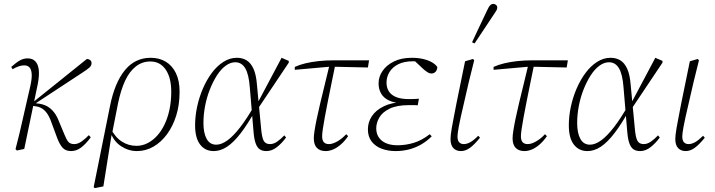

<svg xmlns="http://www.w3.org/2000/svg" viewBox="-20 -767 3688 990"><path d="M60 2Q71 -39 80.5 -79.5Q90 -120 99 -160Q108 -200 117 -239Q126 -278 135 -317Q145 -360 143.5 -384.5Q142 -409 132 -419.5Q122 -430 105 -430Q91 -430 76.5 -425Q62 -420 45 -410L38 -422Q64 -445 82.5 -455.5Q101 -466 123 -466Q148 -466 162.5 -450.5Q177 -435 180 -406Q183 -377 175 -335L105 1L67 9ZM346 12Q319 12 303.5 -4.5Q288 -21 275 -55L248 -128Q233 -174 212 -195.5Q191 -217 157 -220L138 -223V-232H141L148 -238L428 -463Q437 -463 444.5 -457.5Q452 -452 452 -441Q452 -429 441.5 -419Q431 -409 395 -386L156 -229L155 -236L169 -234Q202 -231 223 -219Q244 -207 259 -187.5Q274 -168 284 -141L312 -74Q323 -46 333 -35Q343 -24 363 -24Q382 -24 402 -38.5Q422 -53 438 -70L448 -59Q422 -24 398 -6Q374 12 346 12Z M469 203 463 198 547 -219Q571 -340 623.5 -404.5Q676 -469 757 -469Q801 -469 834.5 -449Q868 -429 887 -390Q906 -351 906 -294Q906 -226 888.5 -170.5Q871 -115 840.5 -74Q810 -33 770.5 -10.5Q731 12 686 12Q643 12 604.5 -13Q566 -38 548 -88L550 -105Q575 -58 609 -36.5Q643 -15 684 -15Q713 -15 740 -28.5Q767 -42 789.5 -66.5Q812 -91 828.5 -125.5Q845 -160 854 -202.5Q863 -245 863 -294Q863 -366 834.5 -408Q806 -450 755 -450Q713 -450 680 -424Q647 -398 625 -350.5Q603 -303 589 -236L558 -79L556 -76L513 194Z M1082 12Q1038 12 1012 -21.5Q986 -55 986 -121Q986 -168 996.5 -217Q1007 -266 1026.5 -311Q1046 -356 1072.5 -391.5Q1099 -427 1132 -448Q1165 -469 1201 -469Q1230 -469 1251.5 -456Q1273 -443 1287 -412.5Q1301 -382 1305 -329L1314 -233L1315 -224L1326 -108Q1330 -59 1339.5 -41.5Q1349 -24 1372 -24Q1391 -24 1409.5 -37Q1428 -50 1446 -69L1455 -58Q1434 -29 1408 -8.5Q1382 12 1354 12Q1333 12 1319.5 3Q1306 -6 1298 -28.5Q1290 -51 1287 -91L1268 -317Q1263 -384 1244.5 -415Q1226 -446 1193 -446Q1168 -446 1143.5 -428Q1119 -410 1098.5 -378Q1078 -346 1062 -305.5Q1046 -265 1037.5 -220.5Q1029 -176 1029 -132Q1029 -81 1045.5 -51Q1062 -21 1095 -21Q1122 -21 1153 -43.5Q1184 -66 1219 -111.5Q1254 -157 1293 -225L1303 -203L1299 -202Q1258 -128 1221.5 -80.5Q1185 -33 1151 -10.5Q1117 12 1082 12ZM1309 -205 1305 -230 1432 -469 1469 -453V-444Z M1500 -407V-422Q1524 -433 1555 -440.5Q1586 -448 1623 -452Q1660 -456 1702 -456H1883L1877 -419L1697 -423H1680ZM1659 12Q1630 12 1614 -4.5Q1598 -21 1598 -54Q1598 -68 1602 -94Q1606 -120 1613.5 -156Q1621 -192 1631.5 -236Q1642 -280 1654.5 -330.5Q1667 -381 1680 -436L1710 -439Q1699 -384 1688.5 -333.5Q1678 -283 1669.5 -239.5Q1661 -196 1654.5 -161Q1648 -126 1644.5 -101.5Q1641 -77 1641 -65Q1641 -43 1650 -33.5Q1659 -24 1676 -24Q1695 -24 1719.5 -38Q1744 -52 1765 -75L1775 -65Q1758 -40 1738 -22.5Q1718 -5 1698 3.5Q1678 12 1659 12Z M2020 12Q1981 12 1948.5 0Q1916 -12 1896.5 -37Q1877 -62 1877 -100Q1877 -137 1897.5 -168Q1918 -199 1959 -219Q2000 -239 2061 -241L2057 -234Q2013 -236 1985.5 -249Q1958 -262 1945 -285Q1932 -308 1932 -337Q1932 -372 1953 -402Q1974 -432 2012 -450.5Q2050 -469 2103 -469Q2136 -469 2163 -462.5Q2190 -456 2208.5 -445Q2227 -434 2235 -421Q2234 -405 2225.5 -396.5Q2217 -388 2204 -388Q2195 -388 2186 -393.5Q2177 -399 2165 -409L2117 -454L2168 -453L2169 -442Q2151 -447 2138 -449Q2125 -451 2109 -451Q2064 -451 2034 -436Q2004 -421 1988.5 -396Q1973 -371 1973 -341Q1973 -315 1985 -296Q1997 -277 2022.5 -266.5Q2048 -256 2090 -256Q2102 -256 2115 -256.5Q2128 -257 2140 -258L2134 -224Q2127 -225 2115.5 -225Q2104 -225 2090 -225Q2026 -225 1988.5 -206.5Q1951 -188 1935.5 -160.5Q1920 -133 1920 -106Q1920 -65 1949 -41.5Q1978 -18 2030 -18Q2072 -18 2113.5 -30.5Q2155 -43 2196 -75L2206 -64Q2179 -37 2148 -20Q2117 -3 2085 4.5Q2053 12 2020 12Z M2357 12Q2332 12 2317.5 -3.5Q2303 -19 2303 -50Q2303 -60 2304.5 -73Q2306 -86 2309.5 -107Q2313 -128 2319 -158Q2325 -188 2333 -231L2378 -451L2419 -463L2425 -456L2397 -343Q2383 -281 2372.5 -236.5Q2362 -192 2355.5 -162.5Q2349 -133 2345.5 -113.5Q2342 -94 2340.5 -82.5Q2339 -71 2339 -64Q2339 -42 2348 -33Q2357 -24 2371 -24Q2387 -24 2404.5 -33.5Q2422 -43 2446 -67L2455 -57Q2426 -21 2403 -4.5Q2380 12 2357 12ZM2414 -549Q2433 -590 2452 -630Q2471 -670 2490 -710Q2495 -721 2499.5 -729Q2504 -737 2510 -742Q2516 -747 2523 -747Q2532 -747 2538 -741.5Q2544 -736 2544 -728Q2544 -720 2538.5 -711Q2533 -702 2520 -683Q2497 -648 2473.5 -613Q2450 -578 2427 -543Z M2525 -407V-422Q2549 -433 2580 -440.5Q2611 -448 2648 -452Q2685 -456 2727 -456H2908L2902 -419L2722 -423H2705ZM2684 12Q2655 12 2639 -4.5Q2623 -21 2623 -54Q2623 -68 2627 -94Q2631 -120 2638.5 -156Q2646 -192 2656.5 -236Q2667 -280 2679.5 -330.5Q2692 -381 2705 -436L2735 -439Q2724 -384 2713.5 -333.5Q2703 -283 2694.5 -239.5Q2686 -196 2679.5 -161Q2673 -126 2669.5 -101.5Q2666 -77 2666 -65Q2666 -43 2675 -33.5Q2684 -24 2701 -24Q2720 -24 2744.5 -38Q2769 -52 2790 -75L2800 -65Q2783 -40 2763 -22.5Q2743 -5 2723 3.5Q2703 12 2684 12Z M3009 12Q2965 12 2939 -21.5Q2913 -55 2913 -121Q2913 -168 2923.5 -217Q2934 -266 2953.5 -311Q2973 -356 2999.5 -391.5Q3026 -427 3059 -448Q3092 -469 3128 -469Q3157 -469 3178.5 -456Q3200 -443 3214 -412.5Q3228 -382 3232 -329L3241 -233L3242 -224L3253 -108Q3257 -59 3266.5 -41.5Q3276 -24 3299 -24Q3318 -24 3336.5 -37Q3355 -50 3373 -69L3382 -58Q3361 -29 3335 -8.5Q3309 12 3281 12Q3260 12 3246.5 3Q3233 -6 3225 -28.5Q3217 -51 3214 -91L3195 -317Q3190 -384 3171.5 -415Q3153 -446 3120 -446Q3095 -446 3070.5 -428Q3046 -410 3025.5 -378Q3005 -346 2989 -305.5Q2973 -265 2964.5 -220.5Q2956 -176 2956 -132Q2956 -81 2972.5 -51Q2989 -21 3022 -21Q3049 -21 3080 -43.5Q3111 -66 3146 -111.5Q3181 -157 3220 -225L3230 -203L3226 -202Q3185 -128 3148.5 -80.5Q3112 -33 3078 -10.5Q3044 12 3009 12ZM3236 -205 3232 -230 3359 -469 3396 -453V-444Z M3516 12Q3491 12 3476.5 -3.5Q3462 -19 3462 -50Q3462 -60 3463.5 -73Q3465 -86 3468.5 -107Q3472 -128 3478 -158Q3484 -188 3492 -231L3537 -451L3578 -463L3584 -456L3556 -343Q3542 -281 3531.5 -236.5Q3521 -192 3514.5 -162.5Q3508 -133 3504.5 -113.5Q3501 -94 3499.5 -82.5Q3498 -71 3498 -64Q3498 -42 3507 -33Q3516 -24 3530 -24Q3546 -24 3563.5 -33.5Q3581 -43 3605 -67L3614 -57Q3585 -21 3562 -4.5Q3539 12 3516 12Z"/></svg>

Font: Source Serif 4 48pt Light
Style: Italic
Weight: 300
Italic angle: -12°
Designer: Frank Grießhammer
Foundry: Adobe Systems Incorporated
Version: Version 4.004;hotconv 1.0.116;makeotfexe 2.5.65601